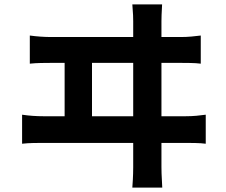

<svg xmlns="http://www.w3.org/2000/svg" viewBox="-20 -810 1040 883"><path d="M725.5 -789.9Q723.7 -759.4 723.1 -740.9Q722.5 -722.4 722.5 -712.1Q722.5 -704.7 722.5 -666.6Q722.5 -628.4 722.5 -569.8Q722.5 -511.1 722.5 -442.7Q722.5 -374.3 722.5 -306.2Q722.5 -238 722.5 -180.4Q722.5 -122.7 722.5 -85.3Q722.5 -48 722.5 -42.3Q722.5 -35.9 723 -12.7Q723.5 10.5 726.2 52.7H588.6Q591.6 11.1 592.1 -11.1Q592.6 -33.3 592.6 -40.3Q592.6 -46 592.6 -83.4Q592.6 -120.9 592.6 -179.7Q592.6 -238.6 592.6 -307.9Q592.6 -377.2 592.6 -446.1Q592.6 -515 592.6 -573.7Q592.6 -632.3 592.6 -669.7Q592.6 -707.1 592.6 -712.1Q592.6 -723.1 592 -739.5Q591.4 -756 588.6 -789.9ZM277.2 -244.5V-576.8H403.1V-244.5ZM81.6 -282.5Q105.7 -278.9 131.4 -277.1Q157 -275.4 179.9 -275.4H833.1Q859.9 -275.4 883.5 -277.6Q907.2 -279.9 926.2 -282.5V-149Q904.8 -151.8 877.7 -152.3Q850.6 -152.8 833.1 -152.8H179.9Q157.8 -152.8 132.3 -152.3Q106.7 -151.8 81.6 -149ZM117.1 -646.6Q141 -643.3 166.7 -641.5Q192.4 -639.7 216.1 -639.7H810Q837 -639.7 860.3 -641.9Q883.5 -644 903.3 -646.6V-517.2Q881.9 -520 854.4 -520.4Q826.9 -520.8 810 -520.8H216.1Q193.2 -520.8 167.6 -520.3Q142 -519.8 117.1 -517.2Z"/></svg>

Font: Noto Sans HK Thin
Style: Regular
Weight: 100
Designer: Ryoko NISHIZUKA 西塚涼子 (kana, bopomofo & ideographs); Paul D. Hunt (Latin, Greek & Cyrillic); Sandoll Communications 산돌커뮤니
Foundry: Adobe
Version: Version 2.004-H2;hotconv 1.0.118;makeotfexe 2.5.65603